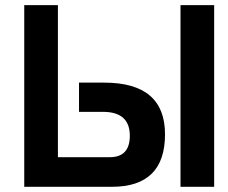

<svg xmlns="http://www.w3.org/2000/svg" viewBox="-20 -718 877 738"><path d="M202.6 -698.2V-113.8H401.9Q479 -113.8 479 -196.3Q479 -288.1 375.5 -288.1H283.7V-400.4H380.4Q614.3 -400.4 614.3 -201.7Q614.3 0 410.2 0H73.2V-698.2ZM673.8 0V-698.2H803.2V0Z"/></svg>

Font: SansationBold
Style: Bold
Weight: 700
Designer: Bernd Montag
Version: Version 1.301